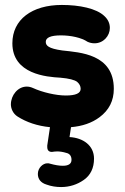

<svg xmlns="http://www.w3.org/2000/svg" viewBox="-20 -500 504 776"><path d="M267 14C313 10 351 -3 382 -26C421 -55 440 -93 440 -141C440 -282 303 -288 232 -296C175 -304 165 -316 165 -331C165 -348 185 -357 226 -357C266 -357 309 -348 334 -331C343 -327 352 -325 362 -325C398 -325 424 -355 424 -387C424 -405 417 -421 402 -435C370 -466 301 -480 230 -480C109 -480 30 -421 30 -325C30 -200 169 -189 224 -186C259 -183 282 -177 292 -169C301 -161 306 -152 306 -141C306 -123 286 -114 246 -114C206 -114 151 -127 114 -144C105 -148 97 -150 88 -150C52 -150 24 -115 24 -78C24 -62 32 -41 51 -29C87 -6 131 9 182 14L171 88C171 90 171 92 171 94C171 107 177 114 190 114C197 113 204 112 211 112C222 112 235 114 248 118C262 121 269 131 269 146C269 162 257 170 234 170C219 170 202 167 184 162C179 160 175 160 171 160C154 160 133 178 133 203C133 224 145 239 168 246C187 253 207 256 227 256C261 256 292 246 319 227C346 208 360 179 360 141C360 88 316 57 261 54Z"/></svg>

Font: Dongle
Style: Bold
Weight: 700
Designer: Yanghee Ryu
Foundry: Yanghee Ryu
Version: Version 2.000